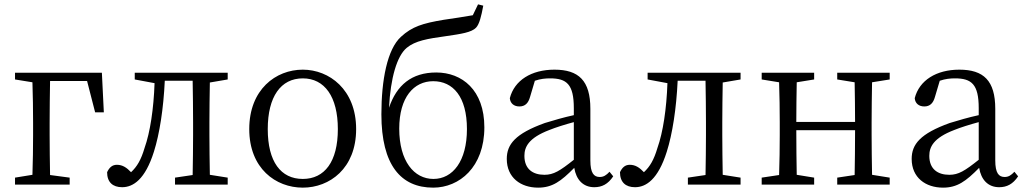

<svg xmlns="http://www.w3.org/2000/svg" viewBox="-20 -848 4708 882"><path d="M380 -476 417 -332H457L448 -514H49V-483L129 -470C131 -415 132 -338 132 -283V-228C132 -176 131 -100 129 -45L49 -32V0H300V-32L210 -44C209 -100 208 -176 208 -228V-283C208 -340 209 -420 210 -476Z M1026 -483V-514H599V-483L690 -466C686 -349 670 -241 644 -168C628 -114 610 -83 582 -57C562 -78 543 -91 517 -91C495 -91 482 -78 472 -57C472 -11 498 12 541 12C592 12 647 -24 687 -151C713 -233 731 -349 737 -477H865C866 -422 867 -341 867 -286V-228C867 -176 866 -100 865 -44L784 -32V0H1026V-32L944 -45C943 -100 942 -176 942 -228V-286C942 -338 943 -414 944 -469Z M1371 14C1494 14 1616 -74 1616 -255C1616 -437 1492 -528 1371 -528C1247 -528 1125 -437 1125 -255C1125 -74 1247 14 1371 14ZM1371 -26C1270 -26 1210 -105 1210 -255C1210 -404 1270 -488 1371 -488C1471 -488 1532 -404 1532 -255C1532 -105 1471 -26 1371 -26Z M1971 -26C1882 -26 1814 -108 1814 -257C1814 -401 1881 -475 1970 -475C2061 -475 2125 -404 2125 -255C2125 -108 2060 -26 1971 -26ZM2176 -828 2152 -778C2109 -771 2063 -763 2018 -757C1922 -741 1873 -726 1822 -679C1759 -622 1732 -480 1732 -323C1732 -89 1822 14 1970 14C2090 14 2205 -80 2205 -263C2205 -435 2102 -515 1984 -515C1871 -515 1802 -457 1767 -353C1774 -489 1803 -590 1848 -628C1888 -661 1943 -670 2029 -682C2098 -692 2146 -699 2167 -721C2182 -737 2191 -773 2200 -822Z M2616 -114C2552 -63 2523 -45 2481 -45C2427 -45 2389 -72 2389 -132C2389 -172 2407 -214 2504 -251C2531 -262 2575 -276 2616 -287ZM2780 -59C2765 -43 2753 -35 2735 -35C2708 -35 2692 -53 2692 -111V-348C2692 -478 2638 -528 2527 -528C2421 -528 2343 -479 2322 -397C2324 -373 2341 -359 2366 -359C2392 -359 2407 -374 2415 -403L2437 -477C2463 -486 2486 -488 2507 -488C2583 -488 2616 -461 2616 -351V-319C2570 -309 2522 -295 2483 -283C2347 -234 2308 -185 2308 -118C2308 -32 2372 14 2452 14C2517 14 2557 -15 2618 -77C2627 -22 2659 12 2710 12C2745 12 2773 -2 2797 -38Z M3382 -483V-514H2955V-483L3046 -466C3042 -349 3026 -241 3000 -168C2984 -114 2966 -83 2938 -57C2918 -78 2899 -91 2873 -91C2851 -91 2838 -78 2828 -57C2828 -11 2854 12 2897 12C2948 12 3003 -24 3043 -151C3069 -233 3087 -349 3093 -477H3221C3222 -422 3223 -341 3223 -286V-228C3223 -176 3222 -100 3221 -44L3140 -32V0H3382V-32L3300 -45C3299 -100 3298 -176 3298 -228V-286C3298 -338 3299 -414 3300 -469Z M4067 -483V-514H3826V-483L3906 -470C3907 -417 3908 -343 3908 -288H3638C3638 -342 3639 -416 3640 -470L3720 -483V-514H3479V-483L3559 -470C3561 -415 3562 -339 3562 -286V-228C3562 -176 3561 -99 3559 -44L3479 -32V0H3720V-32L3640 -45C3639 -99 3638 -178 3638 -250H3908C3908 -177 3907 -99 3906 -44L3826 -32V0H4067V-32L3986 -45C3985 -100 3984 -176 3984 -228V-286C3984 -338 3985 -415 3986 -470Z M4476 -114C4412 -63 4383 -45 4341 -45C4287 -45 4249 -72 4249 -132C4249 -172 4267 -214 4364 -251C4391 -262 4435 -276 4476 -287ZM4640 -59C4625 -43 4613 -35 4595 -35C4568 -35 4552 -53 4552 -111V-348C4552 -478 4498 -528 4387 -528C4281 -528 4203 -479 4182 -397C4184 -373 4201 -359 4226 -359C4252 -359 4267 -374 4275 -403L4297 -477C4323 -486 4346 -488 4367 -488C4443 -488 4476 -461 4476 -351V-319C4430 -309 4382 -295 4343 -283C4207 -234 4168 -185 4168 -118C4168 -32 4232 14 4312 14C4377 14 4417 -15 4478 -77C4487 -22 4519 12 4570 12C4605 12 4633 -2 4657 -38Z"/></svg>

Font: Source Han Serif K
Style: Regular
Weight: 400
Designer: Ryoko NISHIZUKA 西塚涼子 (kana & ideographs); Frank Grießhammer (Latin, Greek & Cyrillic); Wenlong ZHANG 张文龙 (bopomofo); San
Foundry: Adobe Systems Incorporated
Version: Version 1.001;PS 1.001;hotconv 16.6.54;makeotf.lib2.5.65590